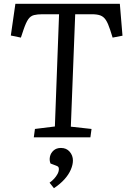

<svg xmlns="http://www.w3.org/2000/svg" viewBox="-20 -723 665 1011"><path d="M164 -44 269 -57 291 -648H203Q177 -648 159 -643.5Q141 -639 129 -622Q117 -605 104 -567L90 -525L37 -536L61 -703H611L625 -535L573 -525L560 -566Q549 -600 537.5 -617.5Q526 -635 509 -641.5Q492 -648 464 -648H376L353 -56L462 -44L456 0H158ZM264 268 241 239Q254 230 265 218Q276 206 283 193Q290 180 290 167Q290 160 287 156Q284 152 275 149L246 138Q239 121 243 102Q247 83 262 69.5Q277 56 301 56Q330 56 347 76Q364 96 364 122Q364 144 353 170Q342 196 319.5 221Q297 246 264 268Z"/></svg>

Font: Literata 18pt
Style: Italic
Weight: 400
Italic angle: -2°
Designer: Latin by Veronika Burian and Jose Scaglione. Greek by Irene Vlachou. Cyrillic by Vera Evstafieva
Foundry: TypeTogether
Version: Version 3.103;gftools[0.9.29]